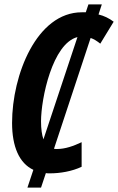

<svg xmlns="http://www.w3.org/2000/svg" viewBox="-20 -780 538 875"><path d="M105 75H167L189 9C195 10 201 10 207 10C254 10 308 1 352 -20V-132C314 -114 277 -101 240 -101C235 -101 230 -101 226 -102L393 -607C408 -602 422 -593 437 -581L498 -681C477 -697 454 -708 429 -714L444 -760H383L371 -724C365 -724 359 -724 353 -724C147 -724 35 -438 35 -220C35 -111 68 -36 132 -6ZM167 -227C167 -331 219 -582 333 -611L178 -145C171 -165 167 -192 167 -227Z"/></svg>

Font: Noto Sans ExtraCondensed
Style: Bold Italic
Weight: 700
Width: 2
Italic angle: -12°
Designer: Monotype Design Team
Foundry: Monotype Imaging Inc.
Version: Version 2.013